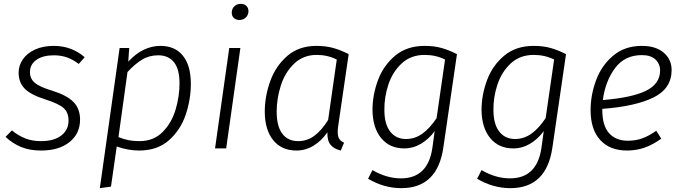

<svg xmlns="http://www.w3.org/2000/svg" viewBox="-20 -773 3550 1000"><path d="M421 -475 390 -440Q360 -463 329 -474Q298 -485 260 -485Q204 -485 170 -461.5Q136 -438 136 -397Q136 -363 161.5 -341.5Q187 -320 251 -301Q328 -277 362.5 -242Q397 -207 397 -150Q397 -77 342 -33Q287 11 194 11Q133 11 88.5 -8Q44 -27 9 -60L42 -94Q76 -66 112 -52Q148 -38 194 -38Q262 -38 299.5 -67.5Q337 -97 337 -145Q337 -187 311.5 -210Q286 -233 217 -255Q140 -279 108.5 -311.5Q77 -344 77 -394Q77 -432 99 -464Q121 -496 162.5 -515Q204 -534 260 -534Q353 -534 421 -475Z M603 -523H653L648 -452Q724 -534 816 -534Q891 -534 932.5 -483Q974 -432 974 -336Q974 -256 947.5 -176.5Q921 -97 860.5 -43Q800 11 705 11Q647 11 588 -10L558 199L500 207ZM915 -339Q915 -413 886 -449Q857 -485 804 -485Q757 -485 720 -462.5Q683 -440 644 -398L597 -59Q624 -48 649 -43Q674 -38 707 -38Q780 -38 827 -85.5Q874 -133 894.5 -202Q915 -271 915 -339Z M1158 0H1100L1174 -523H1232ZM1187 -707Q1187 -727 1200.5 -740Q1214 -753 1234 -753Q1252 -753 1263 -742.5Q1274 -732 1274 -715Q1274 -695 1260.5 -682Q1247 -669 1227 -669Q1209 -669 1198 -679.5Q1187 -690 1187 -707Z M1796 -491 1741 -114Q1739 -103 1739 -84Q1739 -63 1746.5 -50.5Q1754 -38 1772 -30L1755 11Q1720 3 1702 -18.5Q1684 -40 1685 -84Q1655 -40 1613.5 -14.5Q1572 11 1524 11Q1446 11 1402.5 -43.5Q1359 -98 1359 -192Q1359 -270 1387 -349Q1415 -428 1475.5 -481Q1536 -534 1628 -534Q1677 -534 1716 -523Q1755 -512 1796 -491ZM1421 -192Q1421 -116 1450 -77Q1479 -38 1533 -38Q1580 -38 1617.5 -66Q1655 -94 1689 -148L1734 -463Q1686 -487 1630 -487Q1559 -487 1511.5 -441Q1464 -395 1442.5 -327Q1421 -259 1421 -192Z M2360 -491 2289 -4Q2258 207 2070 207Q1980 207 1897 158L1920 113Q1994 156 2068 156Q2209 156 2232 -3L2244 -90Q2214 -49 2173 -24.5Q2132 0 2086 0Q2009 0 1965 -54Q1921 -108 1920 -200Q1920 -278 1948.5 -355Q1977 -432 2038 -483Q2099 -534 2192 -534Q2241 -534 2280 -523Q2319 -512 2360 -491ZM1982 -200Q1982 -127 2012 -88Q2042 -49 2095 -49Q2141 -49 2180 -77Q2219 -105 2254 -158L2298 -463Q2250 -487 2192 -487Q2120 -487 2072.5 -443Q2025 -399 2003 -333Q1981 -267 1982 -200Z M2928 -491 2857 -4Q2826 207 2638 207Q2548 207 2465 158L2488 113Q2562 156 2636 156Q2777 156 2800 -3L2812 -90Q2782 -49 2741 -24.5Q2700 0 2654 0Q2577 0 2533 -54Q2489 -108 2488 -200Q2488 -278 2516.5 -355Q2545 -432 2606 -483Q2667 -534 2760 -534Q2809 -534 2848 -523Q2887 -512 2928 -491ZM2550 -200Q2550 -127 2580 -88Q2610 -49 2663 -49Q2709 -49 2748 -77Q2787 -105 2822 -158L2866 -463Q2818 -487 2760 -487Q2688 -487 2640.5 -443Q2593 -399 2571 -333Q2549 -267 2550 -200Z M3117 -206V-200Q3117 -118 3152.5 -79Q3188 -40 3250 -40Q3291 -40 3325.5 -52.5Q3360 -65 3398 -92L3424 -51Q3382 -20 3338.5 -4.5Q3295 11 3246 11Q3156 11 3106 -44Q3056 -99 3056 -199Q3056 -278 3084.5 -355Q3113 -432 3173.5 -483Q3234 -534 3323 -534Q3396 -534 3437 -498.5Q3478 -463 3478 -408Q3478 -312 3384 -265.5Q3290 -219 3117 -206ZM3120 -252Q3270 -264 3344 -300Q3418 -336 3418 -406Q3418 -440 3394 -463Q3370 -486 3323 -486Q3233 -486 3182.5 -417Q3132 -348 3120 -252Z"/></svg>

Font: Fira Sans Light
Style: Italic
Weight: 300
Italic angle: -8°
Designer: bBox Type GmbH & Carrois Corporate GbR & Edenspiekermann AG
Foundry: bBox Type GmbH & Carrois Corporate GbR & Edenspiekermann AG
Version: Version 4.301